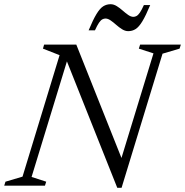

<svg xmlns="http://www.w3.org/2000/svg" viewBox="-34 -882 879 912"><path d="M550 -114 533 -99 695 -628.5 625.5 -651 631.5 -670H825L819 -651L738 -627L543.5 10H523L271.5 -621.5L290 -610.5L116 -41.5L185.5 -19L179.5 0H-14L-8 -19L73 -43L249 -620L170 -651L175.5 -670H328.5ZM679.5 -858Q658.5 -807.5 642.2 -780.8Q626 -754 610.2 -744Q594.5 -734 575 -734Q560.5 -734 546 -743Q531.5 -752 518 -764Q504.5 -776 491.5 -785Q478.5 -794 467 -794Q459.5 -794 452 -790Q444.5 -786 436.2 -774Q428 -762 417 -738H387Q408 -788.5 424.2 -815.2Q440.5 -842 456.2 -852Q472 -862 491.5 -862Q506 -862 520.5 -853Q535 -844 548.5 -832Q562 -820 575 -811Q588 -802 599.5 -802Q607 -802 614.5 -806Q622 -810 630.5 -822.2Q639 -834.5 649.5 -858Z"/></svg>

Font: Newsreader 16pt
Style: Italic
Weight: 400
Italic angle: -17°
Designer: Hugues Gentile
Foundry: Production Type
Version: Version 1.003